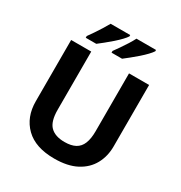

<svg xmlns="http://www.w3.org/2000/svg" viewBox="-213 -1087 1181 1250"><g transform="rotate(30 378.0 -462.0)"><path d="M671 -252Q671 -178 638.5 -118.5Q606 -59 540.5 -24.5Q475 10 375 10Q233 10 159 -62.5Q85 -135 85 -254V-714H236V-277Q236 -189 272 -153Q308 -117 379 -117Q429 -117 460 -134Q491 -151 505.5 -187Q520 -223 520 -278V-714H671ZM596 -924Q588 -911 569 -891Q550 -871 525 -849Q500 -827 475.5 -807.5Q451 -788 433 -774H354V-787Q368 -806 386 -832Q404 -858 421 -885Q438 -912 449 -934H596ZM402 -924Q394 -911 375 -891Q356 -871 331 -849Q306 -827 281.5 -807.5Q257 -788 239 -774H160V-787Q174 -806 191.5 -832Q209 -858 226 -885Q243 -912 255 -934H402Z"/></g></svg>

Font: Noto Sans Malayalam
Style: Regular
Weight: 400
Designer: Jelle Bosma - Monotype Design Team
Foundry: Monotype Imaging Inc.
Version: Version 2.103